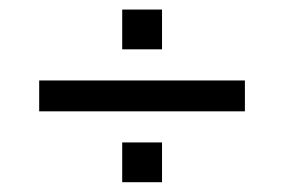

<svg xmlns="http://www.w3.org/2000/svg" viewBox="-20 -556 580 392"><path d="M480 -328.7H60V-391.7H480ZM310.8 -455.3H229.5V-536.5H310.8ZM310.8 -184H229.5V-265.2H310.8Z"/></svg>

Font: Manrope Variable Light
Style: Regular
Weight: 200
Designer: Mikhail Sharanda
Foundry: Mikhail Sharanda
Version: Version 4.505